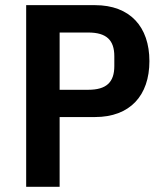

<svg xmlns="http://www.w3.org/2000/svg" viewBox="-20 -718 640 738"><path d="M209.2 0V-268.1H345.2C479.8 -268.1 554.3 -350.9 554.3 -483C554.3 -615.1 479.8 -698.2 345.2 -698.2H80.6V0ZM209.2 -372.9V-593H319.2C389.2 -593 419.4 -563.9 419.4 -501.8V-464.1C419.4 -402 389.2 -372.9 319.2 -372.9Z"/></svg>

Font: Margiela Mono SemiBold
Style: Regular
Weight: 600
Designer: Mike Abbink, Paul van der Laan, Pieter van Rosmalen
Foundry: Bold Monday
Version: Version 2.003 2021